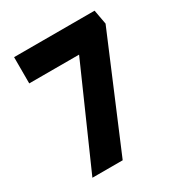

<svg xmlns="http://www.w3.org/2000/svg" viewBox="-167 -825 888 944"><g transform="rotate(-30 277.5 -353.0)"><path d="M85 0 331 -557H48V-706H505L520 -624L257 0Z"/></g></svg>

Font: Readex Pro
Style: Bold
Weight: 700
Designer: Bonnie Shaver-Troup, Thomas Jockin
Foundry: Lexend
Version: Version 1.203; ttfautohint (v1.8.3)